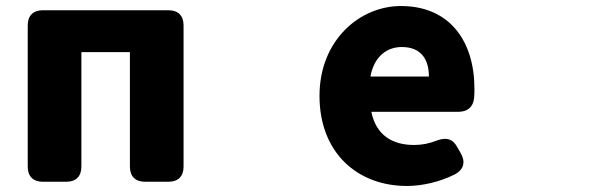

<svg xmlns="http://www.w3.org/2000/svg" viewBox="-20 -563 2040 637"><path d="M72 -479V-10C72 22 90 40 122 40H200C232 40 250 22 250 -10V-390H411V-10C411 22 429 40 461 40H539C571 40 589 22 589 -10V-479C589 -511 571 -529 539 -529H122C90 -529 72 -511 72 -479Z M1330 54C1380 54 1438 41 1488 16C1519 0 1525 -26 1509 -54L1497 -75C1482 -103 1460 -108 1430 -97C1405 -87 1380 -82 1354 -82C1282 -82 1228 -114 1212 -192H1500C1530 -192 1550 -207 1553 -238C1554 -248 1554 -258 1554 -269C1554 -424 1474 -543 1310 -543C1173 -543 1040 -429 1040 -245C1040 -56 1166 54 1330 54ZM1209 -309C1221 -376 1264 -407 1313 -407C1378 -407 1403 -365 1403 -309Z"/></svg>

Font: コーポレート・ロゴ（ラウンド）ver3 Bold
Style: Regular
Weight: 700
Designer: [KANA_main] LOGOTYPE.JP [Source Han Sans] Ryoko NISHIZUKA 西塚涼子 (kana, bopomofo & ideographs); Paul D. Hunt (Latin, Greek
Version: Version 12.001;FEAKit 1.0